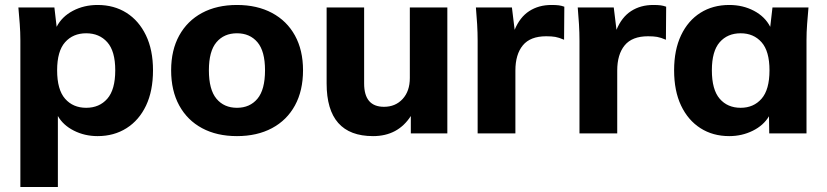

<svg xmlns="http://www.w3.org/2000/svg" viewBox="-20 -537 3329 773"><path d="M62 216V-375Q62 -407 59.5 -440.5Q57 -474 54 -507H199L208 -429Q229 -470 273.5 -493.5Q318 -517 373 -517Q439 -517 489 -485.5Q539 -454 567.5 -395Q596 -336 596 -254Q596 -171 568 -112Q540 -53 489.5 -21Q439 11 373 11Q321 11 277.5 -11Q234 -33 213 -70V216ZM327 -103Q380 -103 412 -139.5Q444 -176 444 -254Q444 -331 412 -367Q380 -403 327 -403Q274 -403 242 -367Q210 -331 210 -254Q210 -176 242 -139.5Q274 -103 327 -103Z M934 11Q853 11 793.5 -21Q734 -53 701.5 -112.5Q669 -172 669 -254Q669 -335 701.5 -394Q734 -453 793.5 -485Q853 -517 934 -517Q1015 -517 1075 -485Q1135 -453 1167.5 -394Q1200 -335 1200 -254Q1200 -172 1167.5 -112.5Q1135 -53 1075 -21Q1015 11 934 11ZM934 -103Q986 -103 1016.5 -139.5Q1047 -176 1047 -254Q1047 -331 1016.5 -367Q986 -403 934 -403Q882 -403 851.5 -367Q821 -331 821 -254Q821 -176 851.5 -139.5Q882 -103 934 -103Z M1482 11Q1295 11 1295 -201V-507H1446V-201Q1446 -107 1526 -107Q1572 -107 1601 -138.5Q1630 -170 1630 -223V-507H1781V0H1634V-70Q1582 11 1482 11Z M1903 0V-373Q1903 -405 1901 -439.5Q1899 -474 1896 -507H2041L2052 -417Q2073 -468 2111 -492.5Q2149 -517 2200 -517Q2219 -517 2230 -515.5Q2241 -514 2252 -510L2251 -377Q2230 -386 2215.5 -388.5Q2201 -391 2179 -391Q2115 -391 2085 -354.5Q2055 -318 2055 -253V0Z M2313 0V-373Q2313 -405 2311 -439.5Q2309 -474 2306 -507H2451L2462 -417Q2483 -468 2521 -492.5Q2559 -517 2610 -517Q2629 -517 2640 -515.5Q2651 -514 2662 -510L2661 -377Q2640 -386 2625.5 -388.5Q2611 -391 2589 -391Q2525 -391 2495 -354.5Q2465 -318 2465 -253V0Z M2916 11Q2850 11 2800 -21Q2750 -53 2722 -112Q2694 -171 2694 -254Q2694 -336 2722 -395Q2750 -454 2800 -485.5Q2850 -517 2916 -517Q2971 -517 3015.5 -493.5Q3060 -470 3081 -429L3090 -507H3235Q3232 -474 3229.5 -440.5Q3227 -407 3227 -375V0H3077L3076 -69Q3054 -32 3010.5 -10.5Q2967 11 2916 11ZM2962 -103Q3014 -103 3046 -139.5Q3078 -176 3078 -254Q3078 -331 3046 -367Q3014 -403 2962 -403Q2909 -403 2877.5 -367Q2846 -331 2846 -254Q2846 -176 2877.5 -139.5Q2909 -103 2962 -103Z"/></svg>

Font: Mulish ExtraBold
Style: Regular
Weight: 800
Designer: Vernon Adams
Foundry: Vernon Adams
Version: Version 3.603; ttfautohint (v1.8.3)